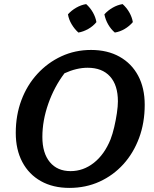

<svg xmlns="http://www.w3.org/2000/svg" viewBox="-20 -907 751 938"><path d="M319 11Q239 11 180 -22Q121 -55 89 -115.5Q57 -176 57 -258Q57 -344 84.5 -417.5Q112 -491 162.5 -546Q213 -601 280 -632Q347 -663 425 -663Q505 -663 564 -630Q623 -597 655 -537Q687 -477 687 -395Q687 -307 659.5 -233Q632 -159 582.5 -104.5Q533 -50 466 -19.5Q399 11 319 11ZM325 -71Q387 -71 438.5 -111.5Q490 -152 520 -226Q530 -252 538 -286Q546 -320 551 -354Q556 -388 556 -412Q556 -491 517.5 -533.5Q479 -576 408 -576Q354 -576 295 -549Q245 -483 216 -400.5Q187 -318 187 -238Q187 -159 223.5 -115Q260 -71 325 -71ZM401 -887Q421 -869 434 -846Q447 -823 451 -799Q435 -779 411 -765.5Q387 -752 363 -748Q344 -765 330 -788.5Q316 -812 312 -837Q329 -856 352.5 -869.5Q376 -883 401 -887ZM579 -887Q599 -869 612 -846Q625 -823 629 -799Q612 -779 589 -765.5Q566 -752 541 -748Q522 -764 508.5 -787.5Q495 -811 490 -837Q507 -856 530.5 -869.5Q554 -883 579 -887Z"/></svg>

Font: Piazzolla SC SemiBold
Style: Italic
Weight: 600
Italic angle: -11.3°
Designer: Juan Pablo del Peral
Foundry: Huerta Tipografica
Version: Version 1.330